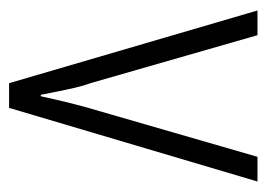

<svg xmlns="http://www.w3.org/2000/svg" viewBox="-100 -472 573 412"><g transform="rotate(90 186.0 -266.5)"><path d="M159 0 3 -533H56L158 -178Q165 -158 169 -140.5Q173 -123 176.5 -105.5Q180 -88 184 -68H187Q190 -81 193 -94.5Q196 -108 200 -124.5Q204 -141 210 -163L317 -533H370L212 0Z"/></g></svg>

Font: Noto Sans Bengali Condensed Light
Style: Regular
Weight: 300
Width: 3
Designer: Jelle Bosma - Monotype Design Team
Foundry: Monotype Imaging Inc.
Version: Version 2.003